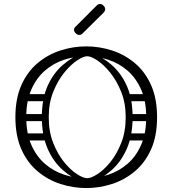

<svg xmlns="http://www.w3.org/2000/svg" viewBox="-20 -945 874 973"><path d="M721 -351Q721 -432 695.5 -490.5Q670 -549 627 -586.5Q584 -624 529.5 -642Q475 -660 417 -660Q359 -660 304.5 -642Q250 -624 207 -586.5Q164 -549 138.5 -490.5Q113 -432 113 -351Q113 -270 138.5 -211.5Q164 -153 207 -115.5Q250 -78 304.5 -60Q359 -42 417 -42Q475 -42 529.5 -60Q584 -78 627 -115.5Q670 -153 695.5 -211.5Q721 -270 721 -351ZM58 -351Q58 -446 88.5 -514Q119 -582 171 -625.5Q223 -669 287 -689.5Q351 -710 417 -710Q483 -710 547 -689.5Q611 -669 663 -625.5Q715 -582 745.5 -514Q776 -446 776 -351Q776 -256 745.5 -188Q715 -120 663 -76.5Q611 -33 547 -12.5Q483 8 417 8Q351 8 287 -12.5Q223 -33 171 -76.5Q119 -120 88.5 -188Q58 -256 58 -351ZM222 -252Q222 -243 217 -238Q212 -233 205 -233H110Q94 -233 94 -252Q94 -269 111 -269H205Q222 -269 222 -252ZM220 -451Q220 -442 215 -437Q210 -432 203 -432H108Q92 -432 92 -451Q92 -468 109 -468H203Q220 -468 220 -451ZM214 -350Q214 -341 209 -336Q204 -331 197 -331H102Q86 -331 86 -350Q86 -367 103 -367H197Q214 -367 214 -350ZM613 -252Q613 -269 630 -269H724Q741 -269 741 -252Q741 -233 725 -233H630Q623 -233 618 -238Q613 -243 613 -252ZM615 -451Q615 -468 632 -468H726Q743 -468 743 -451Q743 -432 727 -432H632Q625 -432 620 -437Q615 -442 615 -451ZM621 -350Q621 -367 638 -367H732Q749 -367 749 -350Q749 -331 733 -331H638Q631 -331 626 -336Q621 -341 621 -350ZM439 -18 422 -42Q442 -42 474.5 -63Q507 -84 539.5 -124Q572 -164 594.5 -221Q617 -278 617 -351Q617 -423 594 -480Q571 -537 538 -577.5Q505 -618 473 -639Q441 -660 422 -660L438 -680Q498 -658 546.5 -615.5Q595 -573 623.5 -508Q652 -443 652 -351Q652 -260 623.5 -193.5Q595 -127 547 -84Q499 -41 439 -18ZM405 -18Q346 -41 297.5 -84Q249 -127 220.5 -193.5Q192 -260 192 -351Q192 -443 220.5 -508Q249 -573 298 -615.5Q347 -658 406 -680L422 -660Q403 -660 371 -639Q339 -618 306 -577.5Q273 -537 250 -480Q227 -423 227 -351Q227 -278 249.5 -221Q272 -164 304.5 -124Q337 -84 369.5 -63Q402 -42 422 -42ZM397 -774Q391 -768 382 -768Q372 -768 364 -776Q355 -785 355 -794Q355 -802 362 -809L469 -916Q478 -925 487 -925Q496 -925 505 -916Q513 -908 513 -898Q513 -889 504 -880Z"/></svg>

Font: Agu Display Uzo
Style: Regular
Weight: 400
Designer: Oluwaseun Badejo
Version: Version 1.103